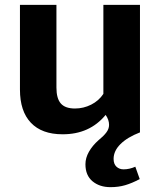

<svg xmlns="http://www.w3.org/2000/svg" viewBox="-20 -544 668 789"><path d="M384.8 32.2Q404.8 16.1 416.5 1Q428.2 -14.2 428.2 -30.8Q428.2 -51.8 414.1 -71.8Q348.1 8.3 236.8 7.8Q151.9 7.8 106.9 -39.6Q62 -86.9 62 -175.8V-523.9H211.9V-184.1Q211.9 -139.2 230 -118.7Q248 -98.1 288.1 -98.1Q323.2 -98.1 354.7 -114Q386.2 -129.9 404.8 -158.2V-523.9H555.2V0Q503.4 20 475.1 48.1Q446.8 76.2 446.8 108.9Q446.8 129.9 458.5 140.9Q470.2 151.9 487.8 151.9Q511.7 151.9 536.1 141.1L554.2 191.9Q522 209 494.4 217Q466.8 225.1 434.1 225.1Q389.2 225.1 360.1 200.9Q331.1 176.8 331.1 130.9Q331.1 105 345.5 79.6Q359.9 54.2 384.8 32.2Z"/></svg>

Font: Sarala
Style: Bold
Weight: 700
Designer: Andres Torresi
Foundry: Huerta Tipografica
Version: Version 1.004;PS 001.003;hotconv 1.0.70;makeotf.lib2.5.58329